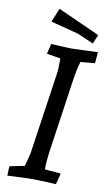

<svg xmlns="http://www.w3.org/2000/svg" viewBox="-99 -946 566 1000"><g transform="rotate(10 184.0 -446.5)"><path d="M368 -710 363 -651 287 -644Q273 -596 265 -538L211 -167Q202 -104 202 -61L287 -54L272 5Q208 0 129 0L15 5L17 -45L96 -61Q97 -65 102 -82Q113 -124 115 -137L178 -568Q181 -585 181 -644L108 -656L121 -710Q212 -705 232 -705ZM102 -825 132 -898 354 -798 334 -750 249 -787Z"/></g></svg>

Font: Andada SC
Style: Italic
Weight: 400
Italic angle: -8.29999°
Designer: Carolina Giovagnoli
Foundry: Carolina Giovagnoli
Version: Version 1.003